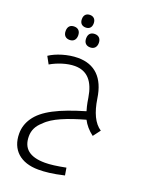

<svg xmlns="http://www.w3.org/2000/svg" viewBox="-198 -898 1028 1321"><g transform="rotate(20 315.5 -237.0)"><path d="M225 -706C249 -706 268 -719 268 -752C268 -783 249 -798 225 -798C199 -798 181 -783 181 -752C181 -720 200 -706 225 -706ZM150 -588C180 -588 196 -607 196 -637C196 -667 180 -686 150 -686C123 -686 104 -671 104 -637C104 -603 124 -588 150 -588ZM301 -588C330 -588 347 -607 347 -637C347 -667 330 -686 301 -686C271 -686 254 -669 254 -637C254 -606 271 -588 301 -588ZM253 324C301 324 354 319 440 299L431 245C365 258 318 264 280 264C167 264 114 219 114 130C114 87 132 49 170 17C220 -37 321 -76 448 -112C465 -79 490 -49 526 -22L566 -75C514 -109 483 -177 468 -275C447 -420 371 -492 249 -492C174 -492 91 -465 44 -433L73 -380C124 -410 192 -432 247 -432C339 -432 390 -372 408 -259C415 -211 424 -180 428 -167C246 -113 134 -59 81 20C58 54 45 92 45 135C45 254 123 324 253 324Z"/></g></svg>

Font: Noto Kufi Arabic Light
Style: Regular
Weight: 300
Designer: Monotype Design Team, David Williams, Khaled Hosny
Foundry: Google LLC
Version: Version 2.109